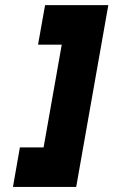

<svg xmlns="http://www.w3.org/2000/svg" viewBox="-20 -739 448 759"><path d="M224.1 -562.5H130.4L158.2 -718.8H408.2L281.2 0H31.2L58.6 -156.2H152.3Z"/></svg>

Font: Signwood
Style: Italic
Weight: 400
Italic angle: -10°
Designer: GGBotNet
Foundry: GGBotNet
Version: 0.95